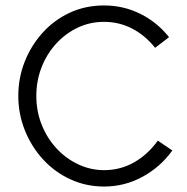

<svg xmlns="http://www.w3.org/2000/svg" viewBox="-20 -681 685 703"><path d="M361 2Q295 2 237.5 -24.5Q180 -51 137.5 -97.5Q95 -144 71 -204Q47 -264 47 -330Q47 -395 70 -454Q93 -513 135 -560Q177 -607 234.5 -634Q292 -661 361 -661Q432 -661 493.5 -630.5Q555 -600 599 -545L548 -506Q511 -552 463.5 -576.5Q416 -601 361 -601Q309 -601 264 -579.5Q219 -558 185 -520.5Q151 -483 132 -434Q113 -385 113 -330Q113 -273 133 -223.5Q153 -174 187.5 -137Q222 -100 267 -79Q312 -58 361 -58Q420 -58 470 -86Q520 -114 558 -166L611 -130Q567 -69 501.5 -33.5Q436 2 361 2Z"/></svg>

Font: Lil Grotesk
Style: Regular
Weight: 400
Designer: Bastien Sozeau
Foundry: NBR — Bastien Sozeau
Version: Version 4.002; ttfautohint (v1.8.4.7-5d5b)